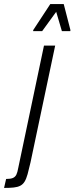

<svg xmlns="http://www.w3.org/2000/svg" viewBox="-112 -734 366 943"><path d="M-92 189 -82 145Q-60 145 -48.5 140Q-37 135 -31.5 123.5Q-26 112 -22 89L104 -510H159L38 63Q30 98 23.5 121.5Q17 145 8.5 158.5Q0 172 -13 178.5Q-26 185 -45 187Q-64 189 -92 189ZM51 -581V-586L135 -714H201L234 -586L233 -581H192L164 -676L95 -581Z"/></svg>

Font: Saira UltraCondensed
Style: Italic
Weight: 400
Width: 1
Italic angle: -12°
Designer: Hector Gatti with collaboration of the Omnibus-Type team
Foundry: Omnibus-Type
Version: Version 1.101